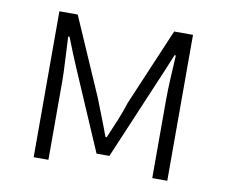

<svg xmlns="http://www.w3.org/2000/svg" viewBox="-64 -613 817 692"><g transform="rotate(10 344.0 -267.0)"><path d="M100 0H154V-288C154 -331 149 -397 147 -450H152C167 -411 183 -372 199 -335L321 -52H368L488 -335C504 -372 520 -410 536 -450H541C538 -397 534 -331 534 -288V0H589V-534H520L400 -252C386 -207 366 -162 347 -117H342C326 -162 307 -207 290 -252L167 -534H100Z"/></g></svg>

Font: GenYoGothic2 TW L
Style: Regular
Weight: 300
Version: Version 2.100;PS 2.1;hotconv 16.6.51;makeotf.lib2.5.65220 DE